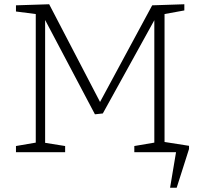

<svg xmlns="http://www.w3.org/2000/svg" viewBox="-20 -715 944 902"><path d="M753 -649V-48L868 -30V-15L810 167H779L807 0H611V-29L705 -45V-620L463 -182L426 -178L192 -621V-44L286 -29V0H55V-29L148 -45V-649L55 -661V-690L211 -695L450 -236L695 -690L846 -695V-666Z"/></svg>

Font: Bitter Pro Light
Style: Regular
Weight: 300
Designer: Sol Matas, and Bitter project Authors
Foundry: Sol Matas
Version: Version 1.010